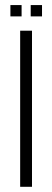

<svg xmlns="http://www.w3.org/2000/svg" viewBox="-20 -718 201 738"><path d="M57.5 0V-600H103V0ZM98 -655V-698.5H141.5V-655ZM20 -655V-698.5H63V-655Z"/></svg>

Font: Big Shoulders Display Thin Light
Style: Regular
Weight: 300
Version: Version 2.002